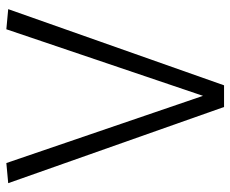

<svg xmlns="http://www.w3.org/2000/svg" viewBox="-82 -662 743 620"><g transform="rotate(-90 290.0 -351.5)"><path d="M255 0 9 -697 74 -703 291 -68 506 -703 571 -697 325 0Z"/></g></svg>

Font: Georama ExtraCondensed Thin Light
Style: Regular
Weight: 300
Version: Version 1.001